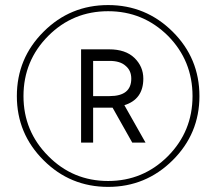

<svg xmlns="http://www.w3.org/2000/svg" viewBox="-20 -731 857 762"><path d="M409.2 -710.9Q558.6 -710.9 665 -605.5Q771.5 -500 771.5 -349.6Q771.5 -200.2 665 -94.7Q558.6 10.7 409.2 10.7Q258.8 10.7 153.3 -94.7Q46.9 -200.2 46.9 -349.6Q46.9 -500 153.3 -605.5Q258.8 -710.9 409.2 -710.9ZM409.2 -12.7Q547.9 -12.7 646.5 -111.3Q744.1 -210 744.1 -349.6Q744.1 -490.2 646.5 -588.9Q547.9 -686.5 409.2 -686.5Q269.5 -686.5 171.9 -588.9Q73.2 -490.2 73.2 -349.6Q73.2 -210 171.9 -111.3Q269.5 -12.7 409.2 -12.7ZM548.8 -418.9Q548.8 -336.9 473.6 -313.5Q502 -263.7 557.6 -165Q544.9 -165 504.9 -165Q485.4 -200.2 426.8 -303.7Q423.8 -303.7 413.1 -303.7Q397.5 -303.7 349.6 -303.7Q349.6 -269.5 349.6 -165Q337.9 -165 301.8 -165Q301.8 -257.8 301.8 -535.2Q330.1 -535.2 413.1 -535.2Q478.5 -535.2 513.7 -501Q548.8 -466.8 548.8 -418.9ZM349.6 -349.6Q366.2 -349.6 415 -349.6Q501 -349.6 501 -418.9Q501 -451.2 478.5 -469.7Q457 -489.3 415 -489.3Q393.6 -489.3 349.6 -489.3Q349.6 -454.1 349.6 -349.6Z"/></svg>

Font: LeFont
Style: ExtraLight
Weight: 200
Designer: Leryon MEDIA
Version: Version 1.0